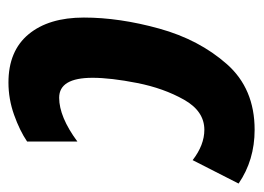

<svg xmlns="http://www.w3.org/2000/svg" viewBox="-132 -496 608 443"><g transform="rotate(-90 171.5 -274.0)"><path d="M353 -384Q353 -465 314.5 -511.5Q276 -558 203 -558Q165 -558 128.5 -545Q92 -532 67 -515V-399Q124 -441 168 -441Q214 -441 214 -364Q214 -322 202 -261Q190 -200 163.5 -153Q137 -106 94 -106Q59 -106 24 -133L-30 -27Q24 10 94 10Q189 10 245.5 -54Q302 -118 327.5 -210Q353 -302 353 -384Z"/></g></svg>

Font: Noto Sans UI Condensed ExtraBold
Style: Italic
Weight: 800
Width: 3
Designer: Monotype Design Team
Foundry: Monotype Imaging Inc.
Version: 1.001